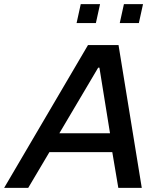

<svg xmlns="http://www.w3.org/2000/svg" viewBox="-49 -905 777 925"><path d="M-29 0 375 -688H522L634 0H521L492 -172H189L87 0ZM237 -263H481L430 -579H424ZM528 -794 548 -885H640L620 -794ZM320 -794 340 -885H433L413 -794Z"/></svg>

Font: Saira Medium
Style: Italic
Weight: 500
Italic angle: -12°
Designer: Hector Gatti with collaboration of the Omnibus-Type team
Foundry: Omnibus-Type
Version: Version 1.100; ttfautohint (v1.8.3)